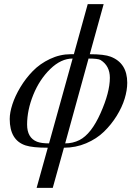

<svg xmlns="http://www.w3.org/2000/svg" viewBox="-20 -703 667 928"><path d="M481 -683 414 -441Q484 -441 515 -429Q595 -398 595 -303Q595 -267 582.5 -226Q570 -185 544 -143Q518 -101 482.5 -66.5Q447 -32 396.5 -10.5Q346 11 289 11L235 205H157L211 11Q138 11 104 0Q27 -25 27 -128Q27 -159 40 -199Q53 -239 78.5 -281.5Q104 -324 138.5 -359.5Q173 -395 221.5 -418Q270 -441 322 -441H337L404 -683ZM408 -420 295 -10Q332 -10 364 -26Q421 -55 466 -156Q511 -257 511 -327Q511 -385 466 -413Q454 -420 408 -420ZM217 -10 331 -420Q275 -420 223 -369.5Q171 -319 141 -245Q111 -171 111 -101Q111 -37 159 -18Q180 -10 217 -10Z"/></svg>

Font: STIX MathJax Main
Style: Italic
Weight: 400
Italic angle: -16.33°
Designer: MicroPress Inc., with final additions and corrections provided by Coen Hoffman, Elsevier (retired)
Version: Version 1.1.1